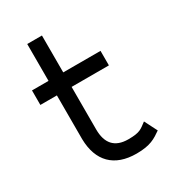

<svg xmlns="http://www.w3.org/2000/svg" viewBox="-159 -723 747 825"><g transform="rotate(-30 214.0 -310.5)"><path d="M404 -30 372 -93C343 -72 336 -60 276 -60C208 -60 177 -98 177 -166V-377H362V-449H177V-632H104V-449H22V-377H104V-160C106 -50 166 11 276 11C345 11 371 -7 404 -30Z"/></g></svg>

Font: Charger
Style: Regular
Weight: 400
Designer: Jasper
Foundry: Cannot Into Space Fonts
Version: Version 0.98